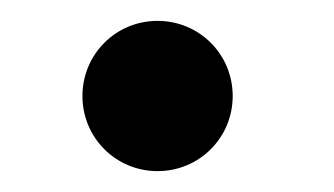

<svg xmlns="http://www.w3.org/2000/svg" viewBox="-20 -398 320 184"><path d="M59 -306C59 -266 91 -234 131 -234C171 -234 203 -266 203 -306C203 -346 171 -378 131 -378C91 -378 59 -346 59 -306Z"/></svg>

Font: sklik
Style: Regular
Weight: 400
Designer: Joe Prince
Foundry: Joe Prince
Version: Version 1.001